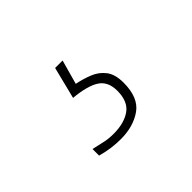

<svg xmlns="http://www.w3.org/2000/svg" viewBox="-60 -121 454 454"><g transform="rotate(-45 166.5 105.5)"><path d="M136 220Q121 220 105.5 218Q90 216 72 211V189Q90 193 103 196Q116 199 133 199Q168 199 189.5 184Q211 169 211 133Q211 102 190 88.5Q169 75 125 71L145 -9H170L153 52Q173 56 192 63.5Q211 71 223 86.5Q235 102 235 130Q235 180 206.5 200Q178 220 136 220Z"/></g></svg>

Font: Noto Serif Tamil Thin
Style: Regular
Weight: 100
Designer: Indian Type Foundry, Tom Grace, and the Monotype Design Team
Foundry: Monotype Imaging Inc.
Version: Version 2.004; ttfautohint (v1.8.4.7-5d5b)